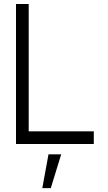

<svg xmlns="http://www.w3.org/2000/svg" viewBox="-20 -720 539 960"><path d="M60 0V-700H123.5V-63.5H449V0ZM191.5 220.5 222.5 51.5H286L234 220.5Z"/></svg>

Font: Urbanist Light
Style: Regular
Weight: 300
Designer: Corey Hu
Foundry: Corey Hu
Version: Version 1.330; ttfautohint (v1.8.4.7-5d5b)